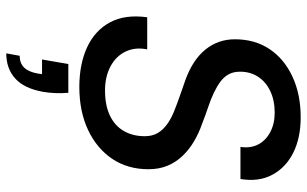

<svg xmlns="http://www.w3.org/2000/svg" viewBox="-208 -544 1003 628"><g transform="rotate(90 294.0 -230.5)"><path d="M265 12Q190 12 135 -13.5Q80 -39 53.5 -88.5Q27 -138 37 -210H142Q134 -170 149.5 -138.5Q165 -107 198.5 -89.5Q232 -72 276 -72Q325 -72 358.5 -88Q392 -104 409 -133.5Q426 -163 426 -202Q426 -227 415.5 -244.5Q405 -262 387 -275Q369 -288 345.5 -297.5Q322 -307 295 -316.5Q268 -326 242 -335Q176 -359 142.5 -400.5Q109 -442 109 -497Q109 -562 141 -610Q173 -658 231 -685Q289 -712 364 -712Q431 -712 479.5 -688Q528 -664 552 -619.5Q576 -575 566 -515H461Q466 -548 453 -573Q440 -598 412.5 -612.5Q385 -627 349 -627Q309 -627 278.5 -612.5Q248 -598 231.5 -572.5Q215 -547 215 -514Q215 -492 223.5 -476.5Q232 -461 247.5 -449.5Q263 -438 284 -428Q305 -418 330.5 -409.5Q356 -401 384 -390Q416 -379 443 -363Q470 -347 490.5 -325.5Q511 -304 522.5 -276.5Q534 -249 534 -214Q534 -146 500 -95.5Q466 -45 405.5 -16.5Q345 12 265 12ZM155 251 163 207Q188 207 202 192Q216 177 221 148L223 134H175L190 48H284Q286 70 285 91Q284 112 281 130Q270 192 237.5 221.5Q205 251 155 251Z"/></g></svg>

Font: DM Sans 24pt Medium
Style: Italic
Weight: 500
Italic angle: -10°
Designer: Colophon Foundry, Jonny Pinhorn
Foundry: Colophon Foundry
Version: Version 4.004;gftools[0.9.30]